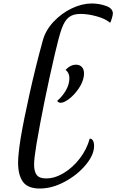

<svg xmlns="http://www.w3.org/2000/svg" viewBox="-20 -1077 669 1104"><path d="M84 -142Q84 -188 99 -284Q116 -385 150.5 -540Q185 -695 226 -844Q242 -903 288 -952Q334 -1001 393 -1029Q452 -1057 508 -1057Q550 -1057 589.5 -1043Q629 -1029 629 -999Q629 -991 623 -971Q617 -951 613 -946Q587 -969 536.5 -983Q486 -997 443 -997Q400 -997 375.5 -977.5Q351 -958 334.5 -911.5Q318 -865 295 -765Q230 -484 190 -250Q176 -166 176 -131Q176 -90 191.5 -70.5Q207 -51 245 -51Q295 -51 346.5 -82Q398 -113 438.5 -165.5Q479 -218 496 -280Q508 -280 514.5 -268.5Q521 -257 521 -238Q521 -187 473.5 -129.5Q426 -72 353 -32.5Q280 7 209 7Q140 7 112 -31.5Q84 -70 84 -142ZM309 -497Q340 -524 359.5 -558.5Q379 -593 379 -627Q379 -659 357 -675Q385 -705 417 -705Q438 -705 450.5 -692Q463 -679 463 -655Q463 -644 462 -638Q456 -602 431.5 -566.5Q407 -531 377.5 -508.5Q348 -486 329 -486Q315 -486 309 -497Z"/></svg>

Font: Charmonman
Style: Bold
Weight: 700
Designer: Ekaluck Peanpanawate
Foundry: Cadson Demak Co.,Ltd.
Version: Version 1.000; ttfautohint (v1.6)